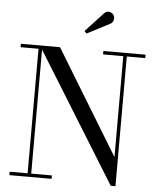

<svg xmlns="http://www.w3.org/2000/svg" viewBox="-63 -1029 900 1092"><g transform="rotate(5 387.0 -482.5)"><path d="M529 -908.5C545.5 -917 552 -941 542.5 -957.5C533 -974 506.5 -984.5 486.5 -963L385.5 -854L397.5 -840.5ZM31 -19.5V0H272V-19.5H154V-727.5L610.5 10H637.5V-730.5H743V-750H502V-730.5H617.5V-154.5L254.5 -750H31V-730.5H133.5V-19.5Z"/></g></svg>

Font: Bodoni* 11
Style: Regular
Weight: 400
Version: Version 2.3